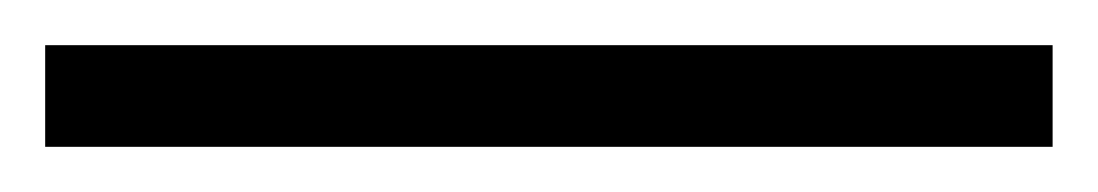

<svg xmlns="http://www.w3.org/2000/svg" viewBox="-24 -825 486 85"><path d="M442 -760H-4V-805H442Z"/></svg>

Font: Noto Sans Lao Looped Condensed Light
Style: Regular
Weight: 300
Width: 3
Designer: Mark Frömberg, Ben Mitchell
Foundry: The Fontpad Ltd
Version: Version 1.002; ttfautohint (v1.8.4.7-5d5b)